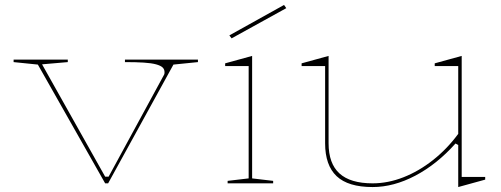

<svg xmlns="http://www.w3.org/2000/svg" viewBox="-20 -741 2026 776"><path d="M405 0 133 -480 35 -490V-500H254V-490L150 -481L405 -27H419L642 -437Q644 -440 644.5 -443Q645 -446 645 -449Q645 -461 637 -468.5Q629 -476 610.5 -481Q592 -486 561 -488Q530 -490 485 -490V-500H780V-490L681 -480L417 0Z M900 0V-10L985 -20V-474H890V-485L999 -515V-20L1084 -10V0ZM916 -586 907 -598 1128 -721 1137 -708Z M1486 15Q1387 15 1340.5 -29Q1294 -73 1294 -162V-474H1199V-485L1308 -515V-162Q1308 -80 1352 -40Q1396 0 1486 0Q1548 0 1610.5 -24.5Q1673 -49 1730 -94Q1787 -139 1832 -200V-474H1737V-485L1846 -515V-26H1941V-15L1832 15V-155L1821 -161Q1746 -77 1658.5 -31Q1571 15 1486 15Z"/></svg>

Font: Kalnia SemiExpanded Thin
Style: Regular
Weight: 250
Width: 6
Designer: Frida Medrano
Foundry: Frida Medrano
Version: Version 1.105